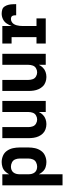

<svg xmlns="http://www.w3.org/2000/svg" viewBox="760 -1338 783 2344"><g transform="rotate(-90 1152.0 -166.5)"><path d="M61 205H196V-84Q210 -56 232 -33.5Q254 -11 284 -1.5Q314 8 345 8Q385 8 422.5 -8.5Q460 -25 483 -58.5Q506 -92 514.5 -131Q523 -170 523 -210V-320Q523 -360 514.5 -399.5Q506 -439 483 -472.5Q460 -506 422.5 -522Q385 -538 345 -538Q314 -538 284 -528.5Q254 -519 232 -497Q210 -475 196 -447V-530H61ZM289 -105Q269 -105 250 -112Q231 -119 218.5 -135Q206 -151 201 -170.5Q196 -190 196 -210V-320Q196 -340 201 -359.5Q206 -379 218.5 -395Q231 -411 250 -418Q269 -425 289 -425Q316 -425 341.5 -412Q367 -399 377.5 -373Q388 -347 388 -320V-210Q388 -183 377.5 -157Q367 -131 341.5 -118Q316 -105 289 -105Z M808 8Q839 8 868.5 -2Q898 -12 920.5 -34Q943 -56 956 -84V0H1091V-530H956V-210Q956 -184 947 -158.5Q938 -133 914.5 -119Q891 -105 864 -105Q838 -105 814 -119Q790 -133 781 -158.5Q772 -184 772 -210V-530H637V-210Q637 -179 641.5 -147.5Q646 -116 659 -87Q672 -58 694 -35.5Q716 -13 746.5 -2.5Q777 8 808 8Z M1384 8Q1415 8 1444.5 -2Q1474 -12 1496.5 -34Q1519 -56 1532 -84V0H1667V-530H1532V-210Q1532 -184 1523 -158.5Q1514 -133 1490.5 -119Q1467 -105 1440 -105Q1414 -105 1390 -119Q1366 -133 1357 -158.5Q1348 -184 1348 -210V-530H1213V-210Q1213 -179 1217.5 -147.5Q1222 -116 1235 -87Q1248 -58 1270 -35.5Q1292 -13 1322.5 -2.5Q1353 8 1384 8Z M1792 0H2099V-113H2006V-281Q2006 -300 2008 -318.5Q2010 -337 2015 -355.5Q2020 -374 2030 -390Q2040 -406 2057 -415.5Q2074 -425 2093 -425Q2104 -425 2115 -420.5Q2126 -416 2130.5 -405.5Q2135 -395 2136 -383.5Q2137 -372 2137 -361H2273Q2273 -385 2271.5 -410Q2270 -435 2264 -458.5Q2258 -482 2244 -503Q2230 -524 2206 -531Q2182 -538 2157 -538Q2122 -538 2089.5 -522.5Q2057 -507 2037 -477.5Q2017 -448 2006 -415V-530H1792V-417H1870V-113H1792Z"/></g></svg>

Font: Iosevka Sparkle Extrabold
Style: Regular
Weight: 800
Designer: Belleve Invis
Foundry: Belleve Invis
Version: Version 4.5.0; ttfautohint (v1.8.3)